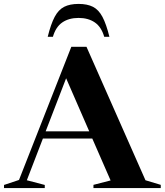

<svg xmlns="http://www.w3.org/2000/svg" viewBox="-32 -960 840 980"><path d="M710.5 -40 788.5 -16.5V0H445V-16.5L532.5 -39L439 -253H187L105 -40L196.5 -16V0H-11.5V-16L65 -41.5L332 -721H409.5ZM201 -289.5H423.5L305.5 -560.5ZM369 -868.5Q319.5 -868.5 286 -845.5Q252.5 -822.5 238 -772H211.5Q227.5 -837 247 -873.8Q266.5 -910.5 295.5 -925.2Q324.5 -940 369 -940Q413.5 -940 442.5 -925.2Q471.5 -910.5 491 -873.8Q510.5 -837 526.5 -772H500Q485.5 -822.5 452 -845.5Q418.5 -868.5 369 -868.5Z"/></svg>

Font: Newsreader Display SemiBold
Style: Regular
Weight: 600
Designer: Hugues Gentile
Foundry: Production Type
Version: Version 1.001